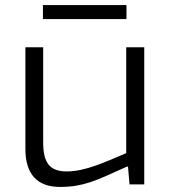

<svg xmlns="http://www.w3.org/2000/svg" viewBox="-20 -726 671 756"><path d="M216 10Q148 10 114 -28Q80 -66 80 -139V-540H150V-164Q150 -104 171.5 -77.5Q193 -51 242 -51Q270 -51 299.5 -57.5Q329 -64 358 -74.5Q387 -85 417 -97.5Q447 -110 477 -123V-540H548V0H490L484 -70H480Q433 -49 398.5 -33.5Q364 -18 335 -8.5Q306 1 278 5.5Q250 10 216 10ZM149 -706H478V-651H149Z"/></svg>

Font: Encode Sans Wide
Style: Light
Weight: 300
Designer: Pablo Impallari, Andres Torresi
Foundry: Pablo Impallari, Andres Torresi
Version: Version 1.000; ttfautohint (v1.00) -l 8 -r 50 -G 200 -x 14 -